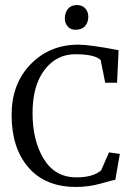

<svg xmlns="http://www.w3.org/2000/svg" viewBox="-20 -733 523 761"><path d="M279 -615Q260 -615 248.5 -628Q237 -641 237 -660Q237 -683 249.5 -698Q262 -713 285 -713Q306 -713 318 -699.5Q330 -686 330 -667Q330 -644 317 -629.5Q304 -615 279 -615ZM281 8Q160 8 93 -69Q26 -146 26 -277Q26 -401 101.5 -478.5Q177 -556 291 -556Q336 -556 450 -534L444 -405H397L379 -495Q356 -518 278 -518Q204 -518 156.5 -456Q109 -394 109 -284Q109 -176 153.5 -103Q198 -30 283 -30Q349 -30 381 -58L412 -129L455 -123L437 -20Q426 -19 379.5 -5.5Q333 8 281 8Z"/></svg>

Font: Aikya
Style: Regular
Weight: 400
Designer: Neelakash Kshetrimayum (Latin subset based on Merriweather by Eben Sorkin)
Foundry: Brand New Type
Version: Version 1.00 b005